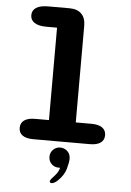

<svg xmlns="http://www.w3.org/2000/svg" viewBox="-64 -809 747 1095"><g transform="rotate(5 309.5 -261.0)"><path d="M149 0Q107 0 86 -15Q65 -30 65 -58Q65 -86 86 -101.2Q107 -116.5 149 -116.5H227.5V-645.5H166.5Q122 -645.5 98.5 -660.8Q75 -676 75 -703.5Q75 -732 98.5 -747Q122 -762 166.5 -762H288.5Q333.5 -762 357.2 -738.2Q381 -714.5 381 -670V-116.5H470Q512 -116.5 533 -101.2Q554 -86 554 -58Q554 -30 533 -15Q512 0 470 0ZM306 34Q329.5 34 346.8 50.2Q364 66.5 364 92.5Q364 114 353.5 151Q343 188 310 220Q299 231 289.5 235.8Q280 240.5 273 240.5Q268 240.5 265.2 237.5Q262.5 234.5 262.5 231Q262.5 226 269.2 217.2Q276 208.5 288 196Q298 185.5 304.8 173.5Q311.5 161.5 314.5 149Q313 149 310.5 149Q308 149 306 149Q281.5 149 265 132.5Q248.5 116 248.5 91.5Q248.5 67.5 265 50.8Q281.5 34 306 34Z"/></g></svg>

Font: Sono Monospace
Style: Bold
Weight: 700
Designer: Tyler Finck
Foundry: Tyler Finck
Version: Version 2.112